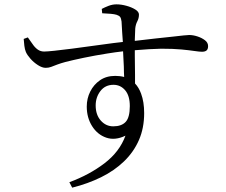

<svg xmlns="http://www.w3.org/2000/svg" viewBox="-20 -798 1040 883"><path d="M89 -619 108 -626Q120 -610 130 -595Q140 -580 153 -570.5Q166 -561 183 -561Q196 -561 229.5 -564.5Q263 -568 309.5 -574Q356 -580 406 -587Q456 -594 502 -600Q525 -602 545 -605Q543 -626 542 -647Q540 -676 539 -699Q537 -714 532.5 -720Q528 -726 516 -730Q506 -733 489.5 -734.5Q473 -736 450 -737L448 -757Q461 -764 479 -771Q497 -778 516 -778Q537 -778 561 -771.5Q585 -765 602 -754.5Q619 -744 619 -731Q619 -714 611.5 -700Q604 -686 602 -667Q601 -649 600 -615Q600 -613 600 -610Q655 -616 695 -621Q743 -626 774.5 -629.5Q806 -633 824 -635Q842 -637 850 -637Q868 -637 888 -630.5Q908 -624 922.5 -613Q937 -602 937 -586Q937 -572 930 -566Q923 -560 909 -560Q897 -560 874 -563.5Q851 -567 814 -570.5Q777 -574 721 -574Q670 -573 600 -567Q600 -554 600 -540Q600 -498 601 -454Q601 -433 601 -414Q619 -395 629 -367Q643 -329 643 -278Q643 -209 619 -154Q595 -99 550.5 -56Q506 -13 445 17Q384 47 312 65L299 40Q391 6 460.5 -47Q530 -100 557 -174Q509 -151 468.5 -165Q428 -179 403.5 -218Q379 -257 379 -308Q379 -345 395 -377Q411 -409 440 -429Q469 -449 510 -449Q532 -449 551 -444Q551 -454 550 -465Q550 -491 548 -521Q547 -541 546 -562Q511 -558 474 -552Q417 -543 366.5 -532.5Q316 -522 281 -513Q259 -507 243 -501Q227 -495 215.5 -490.5Q204 -486 190 -486Q174 -486 154.5 -498.5Q135 -511 120 -528Q105 -545 99 -559Q94 -571 92 -587.5Q90 -604 89 -619ZM501 -217Q539 -217 558 -237.5Q577 -258 577 -310Q577 -358 555.5 -383Q534 -408 502 -408Q464 -408 442 -379.5Q420 -351 420 -313Q420 -270 443.5 -243.5Q467 -217 501 -217Z"/></svg>

Font: Early Summer Mincho
Style: Regular
Weight: 400
Designer: GuiWonder
Version: Version 1.002